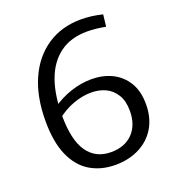

<svg xmlns="http://www.w3.org/2000/svg" viewBox="-130 -811 848 925"><g transform="rotate(-20 293.5 -349.0)"><path d="M132 -291 129 -350Q177 -384 230.5 -401.5Q284 -419 336 -419Q394 -419 440.5 -396.5Q487 -374 515 -329Q543 -284 543 -216Q543 -147 513 -96.5Q483 -46 429 -18.5Q375 9 306 9Q233 9 177.5 -24Q122 -57 91 -126.5Q60 -196 60 -304Q60 -428 100 -518Q140 -608 214 -657.5Q288 -707 388 -707Q440 -707 497 -693L490 -632Q465 -637 441 -639.5Q417 -642 396 -642Q311 -642 255 -600.5Q199 -559 171.5 -483.5Q144 -408 144 -303Q144 -177 186 -116.5Q228 -56 307 -56Q377 -56 418 -98Q459 -140 459 -213Q459 -263 439 -295.5Q419 -328 386.5 -343.5Q354 -359 312 -359Q269 -359 221.5 -342Q174 -325 132 -291Z"/></g></svg>

Font: Pack4
Style: Regular
Weight: 400
Version: Version 2.002